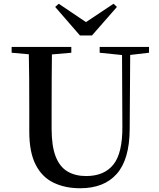

<svg xmlns="http://www.w3.org/2000/svg" viewBox="-20 -985 849 1023"><path d="M293 -965 471 -845H405L585 -965L603 -948L470 -796H406L274 -948ZM407 18Q327 18 265.5 -11.5Q204 -41 170 -107.5Q136 -174 136 -284V-397Q136 -481 135.5 -566Q135 -651 133 -735H257Q256 -652 255.5 -567.5Q255 -483 255 -397V-299Q255 -207 276.5 -151.5Q298 -96 339.5 -71.5Q381 -47 439 -47Q535 -47 584 -108Q633 -169 632 -310L630 -735H674L671 -296Q670 -136 602.5 -59Q535 18 407 18ZM42 -704V-735H360V-704L211 -691H187ZM511 -704V-735H774V-704L663 -691H638Z"/></svg>

Font: Noto Serif TC SemiBold
Style: Regular
Weight: 600
Version: Version 2.002-H1;hotconv 1.1.0;makeotfexe 2.6.0